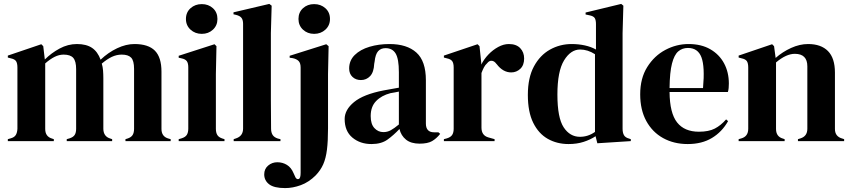

<svg xmlns="http://www.w3.org/2000/svg" viewBox="-20 -721 4352 981"><path d="M20 0V-10L34 -14Q53 -19 60.5 -31Q68 -43 69 -63V-376Q69 -398 62 -408.5Q55 -419 35 -423L20 -427V-437L191 -495L201 -485L209 -417Q242 -450 284.5 -473Q327 -496 373 -496Q421 -496 450 -476.5Q479 -457 494 -416Q533 -453 578.5 -474.5Q624 -496 667 -496Q738 -496 771.5 -462Q805 -428 805 -355V-62Q805 -23 841 -13L852 -10V0H621V-10L631 -13Q650 -19 657.5 -31Q665 -43 665 -63V-369Q665 -411 650 -426.5Q635 -442 602 -442Q576 -442 551.5 -430.5Q527 -419 500 -396Q505 -380 506.5 -361Q508 -342 508 -321V-62Q509 -23 544 -13L553 -10V0H321V-10L335 -14Q354 -20 361.5 -31.5Q369 -43 369 -63V-368Q369 -408 354.5 -425Q340 -442 305 -442Q282 -442 259 -430.5Q236 -419 211 -397V-62Q211 -23 246 -13L255 -10V0Z M1011 -548Q977 -548 953.5 -569.5Q930 -591 930 -624Q930 -658 953.5 -679Q977 -700 1011 -700Q1045 -700 1068 -679Q1091 -658 1091 -624Q1091 -591 1068 -569.5Q1045 -548 1011 -548ZM893 0V-10L907 -14Q927 -20 934.5 -32Q942 -44 942 -64V-377Q942 -398 934.5 -408.5Q927 -419 907 -423L893 -426V-436L1076 -495L1086 -485L1083 -343V-63Q1083 -43 1090.5 -31Q1098 -19 1117 -13L1127 -10V0Z M1174 0V-10L1186 -14Q1222 -26 1222 -64V-599Q1222 -619 1214 -629.5Q1206 -640 1186 -645L1173 -648V-658L1356 -701L1368 -692L1364 -552V-210Q1364 -173 1364.5 -136.5Q1365 -100 1365 -64Q1365 -44 1373 -31.5Q1381 -19 1400 -13L1413 -10V0Z M1585 -548Q1551 -548 1528 -569.5Q1505 -591 1505 -624Q1505 -658 1528 -679Q1551 -700 1585 -700Q1619 -700 1642.5 -679Q1666 -658 1666 -624Q1666 -591 1642.5 -569.5Q1619 -548 1585 -548ZM1437 240Q1380 240 1355 220.5Q1330 201 1330 170Q1330 142 1350 125Q1370 108 1397 108Q1424 108 1446 121.5Q1468 135 1480 164L1490 186Q1497 197 1506.5 193.5Q1516 190 1516 162V-376Q1516 -399 1505.5 -409.5Q1495 -420 1475 -424L1460 -426V-436L1647 -495L1659 -485L1656 -343V-65Q1656 0 1650.5 44Q1645 88 1631.5 118.5Q1618 149 1593 175Q1558 210 1517 225Q1476 240 1437 240Z M1878 15Q1820 15 1780.5 -18Q1741 -51 1741 -113Q1741 -160 1789 -199.5Q1837 -239 1940 -259Q1956 -262 1976 -265.5Q1996 -269 2018 -273V-352Q2018 -420 2001.5 -447.5Q1985 -475 1950 -475Q1926 -475 1912 -459.5Q1898 -444 1894 -406L1892 -395Q1890 -352 1871 -332Q1852 -312 1824 -312Q1798 -312 1781 -328Q1764 -344 1764 -371Q1764 -412 1792.5 -440Q1821 -468 1868 -482Q1915 -496 1970 -496Q2059 -496 2107.5 -452.5Q2156 -409 2156 -311V-90Q2156 -45 2198 -45H2220L2229 -37Q2210 -13 2187.5 0Q2165 13 2124 13Q2080 13 2054.5 -7.5Q2029 -28 2021 -62Q1991 -30 1959.5 -7.5Q1928 15 1878 15ZM1939 -46Q1959 -46 1976.5 -55.5Q1994 -65 2018 -85V-253Q2008 -251 1998 -249Q1988 -247 1975 -245Q1929 -233 1901.5 -204.5Q1874 -176 1874 -128Q1874 -87 1893 -66.5Q1912 -46 1939 -46Z M2248 0V-10L2263 -14Q2283 -20 2290.5 -32Q2298 -44 2298 -63V-376Q2298 -398 2290.5 -408.5Q2283 -419 2263 -423L2248 -427V-437L2420 -495L2430 -485L2439 -399V-391Q2453 -419 2475.5 -442.5Q2498 -466 2525.5 -481Q2553 -496 2580 -496Q2618 -496 2638 -475Q2658 -454 2658 -422Q2658 -388 2638.5 -369.5Q2619 -351 2592 -351Q2550 -351 2518 -393L2516 -395Q2506 -409 2493 -410.5Q2480 -412 2469 -398Q2459 -389 2452.5 -376.5Q2446 -364 2440 -348V-69Q2440 -29 2475 -19L2507 -10V0Z M2885 15Q2826 15 2779 -11.5Q2732 -38 2704.5 -93.5Q2677 -149 2677 -236Q2677 -324 2708 -381.5Q2739 -439 2790 -467.5Q2841 -496 2901 -496Q2936 -496 2968 -489Q3000 -482 3025 -468V-598Q3025 -619 3018.5 -629Q3012 -639 2991 -643L2972 -647V-657L3154 -701L3165 -692L3161 -552V-63Q3161 -43 3168 -30.5Q3175 -18 3194 -13L3203 -10V0L3032 11L3023 -25Q2996 -7 2961.5 4Q2927 15 2885 15ZM2943 -22Q2985 -22 3020 -47V-444Q2983 -468 2944 -468Q2896 -468 2862 -412.5Q2828 -357 2828 -238Q2828 -119 2860 -70.5Q2892 -22 2943 -22Z M3498 -496Q3563 -496 3609 -469.5Q3655 -443 3679.5 -397.5Q3704 -352 3704 -294Q3704 -283 3703 -271.5Q3702 -260 3699 -251H3401Q3402 -143 3439.5 -95.5Q3477 -48 3551 -48Q3601 -48 3632 -64Q3663 -80 3690 -111L3700 -102Q3669 -47 3617.5 -16Q3566 15 3494 15Q3423 15 3368 -15.5Q3313 -46 3282 -103Q3251 -160 3251 -239Q3251 -321 3287 -378.5Q3323 -436 3379.5 -466Q3436 -496 3498 -496ZM3495 -476Q3466 -476 3445.5 -458.5Q3425 -441 3413.5 -396.5Q3402 -352 3401 -271H3572Q3582 -380 3564 -428Q3546 -476 3495 -476Z M3754 0V-10L3768 -14Q3803 -24 3803 -63V-376Q3803 -398 3796 -408.5Q3789 -419 3769 -423L3754 -427V-437L3925 -495L3935 -485L3943 -425Q3978 -456 4022 -476Q4066 -496 4109 -496Q4175 -496 4210.5 -460Q4246 -424 4246 -350V-62Q4246 -23 4284 -13L4293 -10V0H4057V-10L4070 -14Q4105 -25 4105 -63V-382Q4105 -446 4041 -446Q3997 -446 3945 -402V-62Q3945 -23 3980 -13L3989 -10V0Z"/></svg>

Font: DM Serif Display
Style: Regular
Weight: 400
Designer: Colophon Foundry, Frank Grießhammer
Foundry: Colophon Foundry
Version: Version 5.200; ttfautohint (v1.8.3)